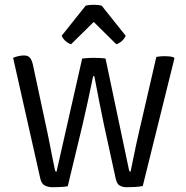

<svg xmlns="http://www.w3.org/2000/svg" viewBox="-20 -781 778 805"><path d="M35 -538.5Q45 -543 57.5 -545.8Q70 -548.5 80.5 -548.5Q96.5 -548.5 104.8 -539.8Q113 -531 118 -509.5L179.5 -222Q183.5 -203.5 189 -175Q194.5 -146.5 200.2 -117.8Q206 -89 210 -70Q211.5 -64 212.8 -62.5Q214 -61 217 -61L324.5 -535.5Q335 -537 349.2 -537.8Q363.5 -538.5 373.5 -538.5Q384 -538.5 399 -537.8Q414 -537 422.5 -535.5L520.5 -70Q522.5 -61 527.5 -61Q532.5 -86 538.8 -116.5Q545 -147 551 -175.2Q557 -203.5 561.5 -222L635.5 -542.5Q643.5 -544 653 -544.8Q662.5 -545.5 671 -545.5Q681.5 -545.5 690.2 -544.5Q699 -543.5 707.5 -541L711.5 -537L578.5 -1Q564.5 2 544.5 3Q524.5 4 511 4Q494.5 4 482.2 -2.8Q470 -9.5 465 -32.5L415.5 -259.5Q408 -295.5 396.8 -351.5Q385.5 -407.5 375.5 -461.5H370.5Q359.5 -407.5 347.5 -352.8Q335.5 -298 326.5 -259.5L264 0Q249.5 2.5 231.5 3.2Q213.5 4 200 4Q183 4 168.2 -3Q153.5 -10 148.5 -34.5ZM406.5 -757 507 -631Q501 -617.5 489.8 -608Q478.5 -598.5 467.5 -595.5L373 -689L278 -595.5Q267 -598.5 255.8 -608Q244.5 -617.5 238.5 -631L339 -757Q345.5 -759 354.5 -760Q363.5 -761 373 -761Q382 -761 391 -760Q400 -759 406.5 -757Z"/></svg>

Font: Signika SC
Style: Regular
Weight: 300
Designer: Anna Giedryś
Foundry: Anna Giedryś
Version: Version 2.000